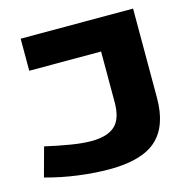

<svg xmlns="http://www.w3.org/2000/svg" viewBox="-105 -802 903 914"><g transform="rotate(-15 347.0 -345.0)"><path d="M12 -33 51 -176Q117 -161 175 -151.5Q233 -142 276 -142Q354 -142 392 -176Q430 -210 430 -292V-542H76V-700H630V-260Q630 -122 557.5 -56Q485 10 325 10Q254 10 173 -0.5Q92 -11 12 -33Z"/></g></svg>

Font: Georama Extended
Style: Bold
Weight: 700
Width: 7
Designer: Jean-Baptiste Levee
Foundry: Production Type
Version: Version 1.000